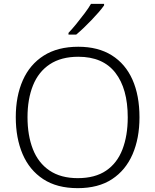

<svg xmlns="http://www.w3.org/2000/svg" viewBox="-20 -968 808 998"><path d="M384 10Q276 10 204.5 -37Q133 -84 97.5 -167Q62 -250 62 -359Q62 -468 98.5 -550.5Q135 -633 207.5 -679Q280 -725 387 -725Q490 -725 561 -680.5Q632 -636 668.5 -554Q705 -472 705 -358Q705 -249 669 -166Q633 -83 562 -36.5Q491 10 384 10ZM384 -42Q474 -42 531.5 -81Q589 -120 616.5 -191.5Q644 -263 644 -358Q644 -507 579.5 -590Q515 -673 387 -673Q298 -673 239 -634Q180 -595 151.5 -524Q123 -453 123 -359Q123 -264 151 -192.5Q179 -121 237.5 -81.5Q296 -42 384 -42ZM521 -940Q510 -924 493 -904.5Q476 -885 456 -864Q436 -843 415.5 -823.5Q395 -804 376 -788H336V-797Q355 -817 377 -844Q399 -871 420 -899Q441 -927 453 -948H521Z"/></svg>

Font: Noto Sans Symbols Light
Style: Regular
Weight: 300
Version: Version 2.002